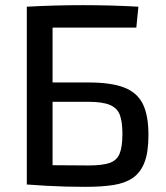

<svg xmlns="http://www.w3.org/2000/svg" viewBox="-20 -716 644 745"><path d="M517 -690 509 -609H184V0H84V-690Q139 -693 194 -694.5Q249 -696 302 -696Q357 -696 410.5 -694.5Q464 -693 517 -690ZM323 -396Q411 -396 461.5 -376.5Q512 -357 534 -313Q556 -269 556 -192Q556 -125 540.5 -85.5Q525 -46 495 -25.5Q465 -5 419.5 2Q374 9 312 9Q272 9 235.5 8Q199 7 162.5 5Q126 3 86 0L101 -77Q123 -76 181.5 -75Q240 -74 323 -74Q376 -74 404.5 -83.5Q433 -93 444 -119.5Q455 -146 455 -196Q455 -243 445 -270Q435 -297 406 -309Q377 -321 323 -321H100V-396Z"/></svg>

Font: Exo 2 Medium
Style: Regular
Weight: 500
Designer: Natanael Gama
Foundry: Natanael Gama
Version: Version 2.010